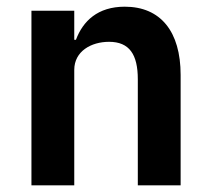

<svg xmlns="http://www.w3.org/2000/svg" viewBox="-20 -554 628 574"><path d="M202 0V-345C202 -401 253 -429 306 -429C367 -429 392 -391 392 -317V0H520V-330C520 -460 460 -534 353 -534C272 -534 228 -491 207 -435H202V-522H74V0Z"/></svg>

Font: IBM Plex Devanagari Medium
Style: Regular
Weight: 600
Designer: Mike Abbink, Paul van der Laan, Pieter van Rosmalen, Erin McLaughlin
Foundry: Bold Monday
Version: Version 1.0